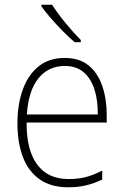

<svg xmlns="http://www.w3.org/2000/svg" viewBox="-20 -785 527 815"><path d="M255 -539Q318 -539 357 -506.5Q396 -474 414.5 -419Q433 -364 433 -297V-265H93Q92 -149 137.5 -87Q183 -25 271 -25Q311 -25 343 -33Q375 -41 414 -61V-23Q381 -7 346.5 1.5Q312 10 270 10Q196 10 148 -24Q100 -58 77 -119Q54 -180 54 -262Q54 -341 76.5 -404Q99 -467 143.5 -503Q188 -539 255 -539ZM255 -505Q186 -505 143.5 -453Q101 -401 94 -299H395Q396 -358 381 -405Q366 -452 335 -478.5Q304 -505 255 -505ZM201 -765Q223 -730 258 -687.5Q293 -645 323 -615V-606H297Q273 -626 246.5 -653Q220 -680 196 -707.5Q172 -735 156 -758V-765Z"/></svg>

Font: Noto Sans Khmer SemiCondensed ExtraLight
Style: Regular
Weight: 200
Width: 4
Designer: Danh Hong and the Monotype Design Team
Foundry: Monotype Imaging Inc.
Version: Version 2.004; ttfautohint (v1.8.4.7-5d5b)